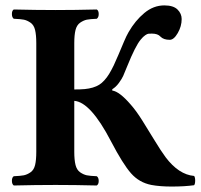

<svg xmlns="http://www.w3.org/2000/svg" viewBox="-20 -682 740 708"><path d="M695.8 1Q660.6 5.9 612.8 5.9Q569.8 5.9 538.1 0Q493.2 -8.8 463.1 -43Q433.1 -77.1 389.2 -161.1Q314 -305.7 253.9 -310.1V-122.1Q253.9 -92.3 258.5 -73.7Q263.2 -55.2 275.6 -46.6Q288.1 -38.1 300 -35.6Q312 -33.2 336.9 -32.2Q343.8 -27.3 344 -15.1Q344.2 -2.9 336.9 2Q256.8 0 185.1 0Q110.8 0 30.8 2Q23.9 -2.9 23.9 -15.4Q23.9 -27.8 30.8 -32.2Q55.7 -33.2 67.9 -35.6Q80.1 -38.1 92.5 -46.6Q105 -55.2 109.4 -73.5Q113.8 -91.8 113.8 -122.1V-522.9Q113.8 -552.7 109.4 -571.3Q105 -589.8 92.5 -598.4Q80.1 -606.9 68.1 -609.4Q56.2 -611.8 30.8 -612.8Q23.9 -617.7 23.9 -630.4Q23.9 -643.1 30.8 -647Q110.8 -645 185.1 -645Q256.8 -645 336.9 -647Q343.8 -643.1 344 -630.6Q344.2 -618.2 336.9 -612.8Q312 -611.8 300 -609.4Q288.1 -606.9 275.6 -598.4Q263.2 -589.8 258.5 -571.5Q253.9 -553.2 253.9 -522.9V-352.1Q276.4 -352.1 292.2 -353.5Q308.1 -355 322 -359.1Q335.9 -363.3 345.7 -369.4Q355.5 -375.5 365 -386Q374.5 -396.5 382.3 -409.2Q390.1 -421.9 399.4 -440.9Q406.2 -455.1 416.7 -480Q427.2 -504.9 436.8 -527.6Q446.3 -550.3 454.1 -563.5Q478.5 -606 512.2 -634Q545.9 -662.1 585.9 -662.1Q619.1 -662.1 634.5 -647Q649.9 -631.8 649.9 -611.8Q649.9 -585 635.5 -560.1Q621.1 -535.2 606 -535.2Q583 -535.2 571.8 -546.9Q562 -558.1 540 -558.1Q531.2 -558.1 527.1 -557.6Q522.9 -557.1 515.4 -552Q507.8 -546.9 499 -536.1Q479.5 -513.2 449.2 -438Q439 -412.6 434.3 -402.1Q429.7 -391.6 418.5 -376.2Q407.2 -360.8 394 -353V-348.1Q420.4 -344.7 462.4 -295.9Q481.9 -273.9 504.2 -238.5Q526.4 -203.1 549.8 -164.6Q573.2 -126 590.8 -102.1Q639.2 -38.1 695.8 -33.2Q699.7 -28.3 699.7 -16.1Q699.7 -3.9 695.8 1Z"/></svg>

Font: Linux Libertine
Style: Bold
Weight: 700
Designer: Philipp H. Poll
Foundry: Philipp H. Poll
Version: Version 5.0.3